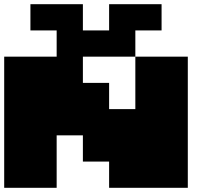

<svg xmlns="http://www.w3.org/2000/svg" viewBox="-20 -1020 1040 915"><path d="M875 -750V-125H500V-250H375V-375H250V-125H0V-750H250V-875H125V-1000H375V-875H500V-1000H750V-875H625V-750H375V-625H500V-500H625V-750Z"/></svg>

Font: Press Start 2P
Style: Regular
Weight: 400
Designer: CodeMan38
Foundry: CodeMan38
Version: Version 3.000